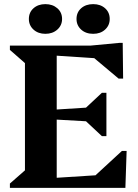

<svg xmlns="http://www.w3.org/2000/svg" viewBox="-20 -911 671 931"><path d="M28 0V-21L101 -85V-605L28 -669V-690H420L558 -703H575L577 -530H555L437 -629L255 -641V-380L397 -389L474 -461H496V-251H474L397 -323L255 -331V-49L443 -61L571 -179H594L588 0ZM200 -747Q165 -747 142.5 -767.5Q120 -788 120 -819Q120 -851 142.5 -871Q165 -891 200 -891Q235 -891 258 -871Q281 -851 281 -819Q281 -788 258 -767.5Q235 -747 200 -747ZM432 -747Q396 -747 373.5 -767.5Q351 -788 351 -819Q351 -851 373.5 -871Q396 -891 432 -891Q467 -891 489.5 -871Q512 -851 512 -819Q512 -788 489.5 -767.5Q467 -747 432 -747Z"/></svg>

Font: Platypi SemiBold
Style: Regular
Weight: 600
Designer: David Sargent
Foundry: Bolt Cutter Type
Version: Version 1.200; ttfautohint (v1.8.4.7-5d5b)